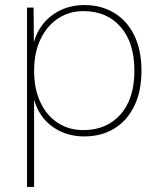

<svg xmlns="http://www.w3.org/2000/svg" viewBox="-20 -530 633 760"><path d="M87 210V-500H113L114 -363Q134 -432 188 -471Q242 -510 314 -510Q381 -510 432 -479Q483 -448 511.5 -390Q540 -332 540 -250Q540 -169 511.5 -110.5Q483 -52 432 -21Q381 10 314 10Q242 10 188.5 -28Q135 -66 115 -135V210ZM310 -15Q402 -15 457 -77Q512 -139 512 -250Q512 -361 457.5 -423.5Q403 -486 310 -486Q254 -486 210 -457Q166 -428 140.5 -375Q115 -322 115 -250Q115 -178 140 -125Q165 -72 209 -43.5Q253 -15 310 -15Z"/></svg>

Font: Work Sans ExtraLight
Style: Regular
Weight: 200
Designer: Wei Huang
Foundry: Wei Huang
Version: Version 2.010; ttfautohint (v1.8.3)